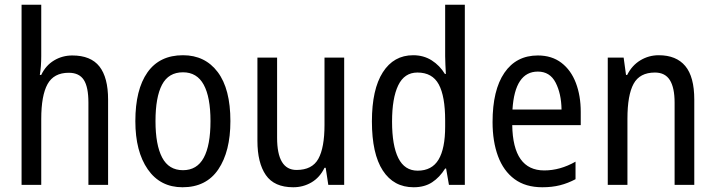

<svg xmlns="http://www.w3.org/2000/svg" viewBox="-20 -780 3018 810"><path d="M154 -543Q154 -500 148 -464H154Q173 -504 208 -525Q243 -546 285 -546Q363 -546 399.5 -499.5Q436 -453 436 -360V0H353V-347Q353 -413 333.5 -443Q314 -473 270 -473Q207 -473 180.5 -425Q154 -377 154 -278V0H71V-760H154Z M952 -269Q952 -141 901 -65.5Q850 10 750 10Q656 10 603.5 -65.5Q551 -141 551 -269Q551 -402 602 -474.5Q653 -547 752 -547Q845 -547 898.5 -476Q952 -405 952 -269ZM636 -269Q636 -169 664 -115.5Q692 -62 752 -62Q811 -62 839.5 -114.5Q868 -167 868 -269Q868 -370 839.5 -422.5Q811 -475 752 -475Q691 -475 663.5 -422.5Q636 -370 636 -269Z M1432 -537V0H1365L1354 -72H1349Q1329 -31 1294 -10.5Q1259 10 1217 10Q1137 10 1101.5 -41.5Q1066 -93 1066 -186V-537H1149V-199Q1149 -63 1231 -63Q1297 -63 1323 -110Q1349 -157 1349 -253V-537Z M1725 10Q1641 10 1595 -60.5Q1549 -131 1549 -268Q1549 -403 1595 -475Q1641 -547 1723 -547Q1767 -547 1801 -525.5Q1835 -504 1857 -468H1861Q1860 -487 1859 -507.5Q1858 -528 1858 -543V-760H1941V0H1874L1862 -69H1858Q1835 -32 1803 -11Q1771 10 1725 10ZM1742 -60Q1802 -60 1830 -106.5Q1858 -153 1858 -246V-272Q1858 -374 1831 -424Q1804 -474 1741 -474Q1686 -474 1660 -420Q1634 -366 1634 -267Q1634 -166 1660.5 -113Q1687 -60 1742 -60Z M2249 -546Q2308 -546 2348.5 -515Q2389 -484 2409.5 -430Q2430 -376 2430 -308V-252H2141Q2144 -61 2276 -61Q2343 -61 2408 -98V-24Q2376 -7 2342.5 1.5Q2309 10 2268 10Q2197 10 2150.5 -24.5Q2104 -59 2081 -121Q2058 -183 2058 -265Q2058 -400 2108 -473Q2158 -546 2249 -546ZM2249 -478Q2152 -478 2142 -318H2349Q2348 -385 2324 -431.5Q2300 -478 2249 -478Z M2759 -547Q2833 -547 2871 -501.5Q2909 -456 2909 -360V0H2826V-347Q2826 -410 2806 -442Q2786 -474 2743 -474Q2679 -474 2653 -426.5Q2627 -379 2627 -279V0H2544V-537H2611L2621 -464H2626Q2646 -504 2681.5 -525.5Q2717 -547 2759 -547Z"/></svg>

Font: Noto Sans Thai Looped Condensed
Style: Regular
Weight: 400
Width: 3
Designer: Sasikarn Vongin, Ben Mitchell
Foundry: The Fontpad Ltd
Version: Version 1.001; ttfautohint (v1.8.4.7-5d5b)